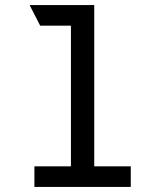

<svg xmlns="http://www.w3.org/2000/svg" viewBox="-20 -742 656 762"><path d="M261.5 0V-705L354 -722V0ZM116.5 0V-82H499V0ZM139.5 -640 97.5 -722H354L335.5 -640Z"/></svg>

Font: Overpass Mono Light Medium
Style: Regular
Weight: 500
Monospace: yes
Version: Version 4.000